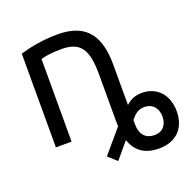

<svg xmlns="http://www.w3.org/2000/svg" viewBox="-127 -660 975 976"><g transform="rotate(-20 360.0 -172.0)"><path d="M720.2 40.7C720.2 -48.2 665.5 -107 585 -107C552 -107 523 -97 498 -73V-290C498 -435 449 -533 285 -533C191 -533 122 -515 80 -503V4H165V-443C179 -448 220 -456 276 -456C379 -456 413 -406 413 -270V-24C413 -11 413 -3 414 11L308 136L354 178L427 91C447 150 490 189 573 189C661.2 189 720.2 135.5 720.2 40.7ZM572 -35C620 -35 643 1 643 41C643 83 621 117 573 117C528 117 498 89 498 31V8C519 -17 537 -35 572 -35Z"/></g></svg>

Font: Repo
Style: Regular
Weight: 400
Designer: Stefan Peev
Foundry: Context Ltd
Version: Version 0.000